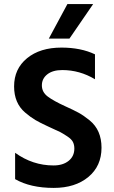

<svg xmlns="http://www.w3.org/2000/svg" viewBox="-20 -912 558 940"><path d="M477 -189Q477 -99 412.5 -45.5Q348 8 243 8Q129 8 54 -35V-164Q140 -102 242 -102Q288 -102 316 -124.5Q344 -147 344 -185Q344 -203 337 -217Q330 -231 308.5 -245Q287 -259 275.5 -265Q264 -271 228 -287Q218 -292 213 -294Q176 -311 153 -324.5Q130 -338 103 -361Q76 -384 62.5 -416Q49 -448 49 -489Q49 -575 112.5 -627Q176 -679 281 -679Q376 -679 445 -646V-524Q370 -569 285 -569Q238 -569 211.5 -548Q185 -527 185 -494Q185 -461 213.5 -439.5Q242 -418 299 -392Q339 -374 364 -360.5Q389 -347 418.5 -323Q448 -299 462.5 -265.5Q477 -232 477 -189ZM320 -723H219L310 -892H436Z"/></svg>

Font: Hind Madurai SemiBold
Style: Regular
Weight: 600
Designer: Jyotish Sonowal
Foundry: Indian Type Foundry
Version: Version 1.001;PS 1.0;hotconv 1.0.86;makeotf.lib2.5.63406; tt